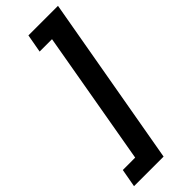

<svg xmlns="http://www.w3.org/2000/svg" viewBox="-337 -772 932 932"><g transform="rotate(-45 129.0 -306.0)"><path d="M-33 40H52L173 -652H88L105 -746H308L153 134H-50Z"/></g></svg>

Font: Niramit SemiBold
Style: Italic
Weight: 600
Italic angle: -10°
Designer: Katatrad Aksorn Co.,Ltd.
Foundry: Cadson Demak Co.,Ltd.
Version: Version 1.001; ttfautohint (v1.6)